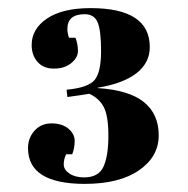

<svg xmlns="http://www.w3.org/2000/svg" viewBox="-20 -839 462 473"><path d="M203 -819Q349 -819 349 -723Q349 -684 316 -658.5Q283 -633 221 -623V-622Q298 -617 334.5 -587.5Q371 -558 371 -505.5Q371 -453 322.5 -419.5Q274 -386 189 -386Q49 -386 49 -474Q49 -499 65 -517Q81 -535 107 -535Q133 -535 148.5 -522Q164 -509 164 -492Q164 -475 158 -459H143Q137 -447 137 -434Q137 -421 151 -411.5Q165 -402 187 -402Q223 -402 235 -428.5Q247 -455 247 -504.5Q247 -554 235.5 -575.5Q224 -597 200 -608Q183 -605 146 -600L144 -618Q198 -623 213.5 -642.5Q229 -662 229 -713Q229 -764 220.5 -784Q212 -804 189 -804Q146 -804 146 -768Q146 -757 150 -746H166Q172 -730 172 -713.5Q172 -697 155.5 -683.5Q139 -670 113 -670Q87 -670 72.5 -686.5Q58 -703 58 -728Q58 -768 96 -793.5Q134 -819 203 -819Z"/></svg>

Font: Abril Fatface
Style: Regular
Weight: 400
Designer: Veronika Burian, Jos Scaglione
Foundry: TypeTogether
Version: Version 1.001